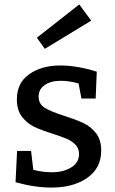

<svg xmlns="http://www.w3.org/2000/svg" viewBox="-20 -835 519 865"><path d="M270 -313Q323 -296 356 -280.5Q389 -265 412.5 -235Q436 -205 436 -157Q436 -78 373.5 -34Q311 10 212 10Q136 10 50 -14L57 -155H120L130 -70Q172 -59 215 -59Q265 -59 300.5 -80.5Q336 -102 336 -141Q336 -166 320.5 -182.5Q305 -199 282 -209Q259 -219 219 -232Q167 -248 134.5 -263.5Q102 -279 79 -309Q56 -339 56 -387Q56 -462 112 -501Q168 -540 251 -540Q328 -540 416 -512L411 -391H347L334 -459Q292 -471 254 -471Q209 -471 181.5 -452Q154 -433 154 -400Q154 -366 182 -349Q210 -332 270 -313ZM391 -742 182 -615 146 -665 337 -815Z"/></svg>

Font: Bitter Pro Medium
Style: Regular
Weight: 500
Designer: Sol Matas, and Bitter project Authors
Foundry: Sol Matas
Version: Version 1.010